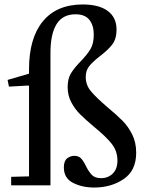

<svg xmlns="http://www.w3.org/2000/svg" viewBox="-20 -830 662 860"><path d="M110 -500V-520Q110 -659 172 -734.5Q234 -810 351 -810Q423 -810 462.5 -781Q502 -752 502 -697Q502 -656 483 -631Q464 -606 427 -578Q395 -553 379.5 -533.5Q364 -514 364 -485Q364 -449 387.5 -421Q411 -393 460 -351Q502 -316 528 -290Q554 -264 572 -228Q590 -192 590 -146Q590 -66 534 -28Q478 10 402 10Q348 10 307 -11Q266 -32 266 -80Q266 -109 280.5 -120.5Q295 -132 313 -132Q332 -132 343 -120.5Q354 -109 365 -86Q378 -60 392 -46Q406 -32 433 -32Q464 -32 485 -52.5Q506 -73 506 -111Q506 -154 479.5 -187Q453 -220 400 -263Q361 -296 338 -319Q315 -342 299 -372.5Q283 -403 283 -440Q283 -477 297.5 -501Q312 -525 341 -555Q371 -586 385.5 -610.5Q400 -635 400 -675Q400 -716 380.5 -741Q361 -766 318 -766Q261 -766 233.5 -722Q206 -678 206 -593V0H30V-38L110 -40V-445L108 -447L20 -442L14 -472Z"/></svg>

Font: Minipax
Style: Regular
Weight: 400
Designer: Raphaël Ronot
Foundry: Velvetyne Type Foundry
Version: Version 1.000